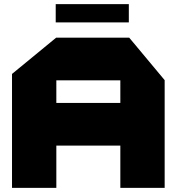

<svg xmlns="http://www.w3.org/2000/svg" viewBox="-20 -907 853 927"><path d="M38 0V-550L251 -725H604L775 -520V0H561V-204H252V0ZM252 -519V-410H561V-519ZM249 -799V-887H602V-799Z"/></svg>

Font: Foldit Thin ExtraBold
Style: Regular
Weight: 800
Version: Version 1.003